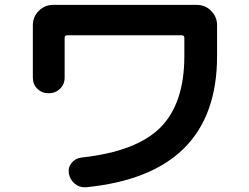

<svg xmlns="http://www.w3.org/2000/svg" viewBox="-20 -747 1040 802"><path d="M117.2 -422.9V-641.6Q117.2 -676.8 142.1 -701.7Q167 -726.6 202.1 -726.6H801.8Q836.9 -726.6 861.8 -701.7Q886.7 -676.8 886.7 -641.6V-512.7Q886.7 -18.6 338.9 35.2Q312.5 37.1 292.5 20.5Q272.5 3.9 267.6 -22.5Q263.7 -47.9 279.3 -66.9Q294.9 -85.9 320.3 -88.9Q550.8 -114.3 650.4 -214.8Q750 -315.4 750 -512.7V-588.9Q750 -599.6 739.3 -599.6H260.7Q250 -599.6 250 -588.9V-422.9Q250 -394.5 230.5 -376Q210.9 -357.4 183.1 -357.4Q155.3 -357.4 136.2 -376Q117.2 -394.5 117.2 -422.9Z"/></svg>

Font: Rounded-X Mgen+ 1mn bold
Style: Bold
Weight: 700
Designer: [Source Han Sans]
Ryoko NISHIZUKA  (kana & ideographs); Paul D. Hunt (Latin, Greek & Cyrillic); Wenlong ZHANG  (bopomofo
Version: Version 1.059.20150602